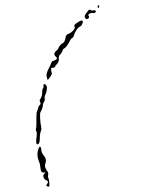

<svg xmlns="http://www.w3.org/2000/svg" viewBox="-20 -652 587 728"><path d="M125 -86Q129 -96 131 -96Q136 -96 137 -81Q137 -74 145.5 -63Q154 -52 154 -44.5Q154 -37 151.5 -29.5Q149 -22 153 -13.5Q157 -5 160.5 -1Q164 3 162.5 11Q161 19 163.5 23.5Q166 28 167 41Q168 52 166.5 54.5Q165 57 159 54.5Q153 52 159 45Q166 35 155 31Q147 29 144 16Q144 10 151 4Q154 2 151 2Q150 2 147 2Q140 3 137 -1.5Q134 -6 133 -18.5Q132 -31 127 -42Q118 -63 125 -86ZM145 -330Q146 -337 154 -330Q158 -326 158 -320Q158 -305 151 -291Q148 -284 149.5 -278Q151 -272 146.5 -265Q142 -258 142.5 -254Q143 -250 140 -241Q137 -232 134 -228Q131 -224 132 -204.5Q133 -185 135.5 -174Q138 -163 136 -158Q131 -146 131 -128Q131 -105 122 -105Q115 -105 118 -128Q121 -148 118 -154Q115 -158 116 -162Q119 -169 118 -209Q118 -226 121.5 -233Q125 -240 125 -244Q125 -248 130 -253Q134 -257 134 -259Q134 -261 131.5 -266.5Q129 -272 133 -277Q140 -286 140 -304Q140 -313 143 -317Q146 -321 145 -323.5Q144 -326 145 -330ZM285 -573Q293 -577 294 -570Q295 -567 290 -557Q288 -554 283 -551Q277 -549 269.5 -537.5Q262 -526 260 -517Q259 -511 253.5 -508Q248 -505 241 -490Q232 -473 223 -468Q218 -465 218 -463Q218 -460 213.5 -452.5Q209 -445 208 -445Q206 -445 204 -439Q202 -433 203 -428Q204 -417 195 -408Q190 -404 190 -402Q190 -396 179 -395L174 -394V-387Q174 -379 176 -376Q178 -373 175 -368Q160 -342 159 -353Q158 -357 157 -362Q155 -366 158 -376Q161 -386 165 -393Q169 -399 172.5 -409Q176 -419 179 -420Q194 -425 196 -430Q197 -432 191.5 -437.5Q186 -443 186 -445Q186 -454 195 -461Q200 -464 202 -471Q204 -476 209.5 -482Q215 -488 217.5 -488Q220 -488 223.5 -494Q227 -500 228 -506Q229 -521 240 -524Q247 -526 255 -534Q266 -544 263 -550Q258 -558 273 -566Q282 -572 285 -573ZM314 -611Q319 -619 325 -613Q328 -611 333.5 -612.5Q339 -614 342 -612Q346 -608 340 -604Q336 -601 331.5 -602.5Q327 -604 321 -601Q311 -596 317 -591Q318 -589 318 -587.5Q318 -586 317 -584.5Q316 -583 314.5 -581.5Q313 -580 311 -580Q307 -579 304 -582Q297 -591 307 -602Q311 -607 314 -611ZM352 -631Q355 -634 356 -630V-625Q355 -622 352.5 -622.5Q350 -623 350 -626Q350 -630 352 -631Z"/></svg>

Font: TT2020 Style D
Style: Italic
Weight: 400
Italic angle: -15°
Version: Version 0.2.000